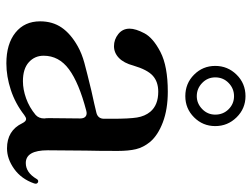

<svg xmlns="http://www.w3.org/2000/svg" viewBox="-114 -663 791 603"><g transform="rotate(90 281.5 -361.5)"><path d="M557 -78 556 -73Q542 -33 510.5 -10.5Q479 12 446 12Q390 12 367 -36Q361 -48 354 -48Q349 -48 341 -42Q305 -14 262.5 0Q220 14 179 14Q118 14 82.5 -14.5Q47 -43 47 -92Q47 -131 66.5 -159.5Q86 -188 125 -210Q148 -223 177.5 -231Q207 -239 265 -253Q311 -263 335 -269Q353 -274 353 -293V-318Q353 -372 349 -396.5Q345 -421 331 -438Q310 -463 268 -463Q237 -463 218 -446Q199 -429 186 -385Q178 -355 162 -339.5Q146 -324 125 -324Q104 -324 87 -337.5Q70 -351 70 -373Q70 -392 84.5 -419.5Q99 -447 143.5 -470Q188 -493 268 -493Q323 -493 364 -477.5Q405 -462 426 -437Q443 -416 448.5 -393Q454 -370 454 -336Q454 -273 453 -236L452 -116Q452 -47 492 -47Q522 -47 542 -81Q545 -86 549 -86Q552 -86 554.5 -84Q557 -82 557 -78ZM341 -78Q352 -88 352 -105Q351 -110 351 -121L352 -218Q352 -230 345.5 -235Q339 -240 328 -237Q240 -214 197.5 -182.5Q155 -151 155 -103Q155 -75 175.5 -56.5Q196 -38 235 -38Q261 -38 289 -48Q317 -58 341 -78ZM376 -642Q376 -603 348.5 -575.5Q321 -548 282 -548Q242 -548 214.5 -575.5Q187 -603 187 -642Q187 -681 214.5 -709Q242 -737 282 -737Q321 -737 348.5 -709Q376 -681 376 -642ZM340 -642Q340 -667 323 -684Q306 -701 282 -701Q258 -701 240.5 -684Q223 -667 223 -642Q223 -618 240.5 -601Q258 -584 282 -584Q305 -584 322.5 -601Q340 -618 340 -642Z"/></g></svg>

Font: Shippori Mincho B1 SemiBold
Style: Regular
Weight: 600
Designer: FONTDASU
Foundry: FONTDASU / Google Inc. / but / Adobe
Version: Version 3.110; ttfautohint (v1.8.3)